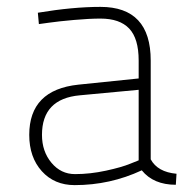

<svg xmlns="http://www.w3.org/2000/svg" viewBox="-20 -529 558 558"><path d="M418 -353V-66Q438 -29 493 -24L491 8Q426 8 392 -34Q300 9 197 9Q138 9 101.5 -31.5Q65 -72 65 -137Q65 -268 208 -283L383 -301V-353Q383 -417 355.5 -446Q328 -475 272 -475Q240 -475 195 -471Q150 -467 122 -463L93 -459L90 -492Q192 -509 272 -509Q418 -509 418 -353ZM383 -268 212 -252Q102 -242 102 -137Q102 -89 129.5 -56Q157 -23 198 -23Q242 -23 288 -33Q334 -43 358 -53L383 -63Z"/></svg>

Font: TypoPRO Titillium Maps
Style: 1 wt
Weight: 100
Designer: Campivisivi
Foundry: Accademia di Belle Arti di Urbino and students of MA course of Visual design
Version: Version 001.001